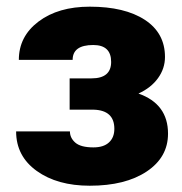

<svg xmlns="http://www.w3.org/2000/svg" viewBox="-20 -558 557 587"><path d="M319.8 -368.7Q319.8 -420.4 265.1 -420.4Q202.1 -420.4 202.1 -375H37.6Q37.6 -446.8 97.9 -492.2Q158.2 -537.6 254.4 -537.6Q361.3 -537.6 422.9 -497.3Q484.4 -457 484.4 -383.8Q484.4 -348.6 463.1 -319.1Q441.9 -289.6 403.3 -272Q493.7 -240.2 493.7 -149.4Q493.7 -77.1 428.5 -33.7Q363.3 9.8 254.4 9.8Q155.3 9.8 92.3 -35.4Q29.3 -80.6 29.3 -156.2H193.8Q193.8 -136.2 210.4 -121.8Q227.1 -107.4 265.6 -107.4Q296.9 -107.4 313.2 -122.6Q329.6 -137.7 329.6 -164.1Q329.6 -220.7 266.6 -222.7H192.9V-318.4H259.8Q319.8 -318.4 319.8 -368.7Z"/></svg>

Font: Roboto
Style: Regular
Weight: 900
Designer: Google
Version: Version 2.001171; 2014